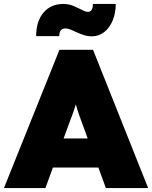

<svg xmlns="http://www.w3.org/2000/svg" viewBox="-40 -952 770 972"><path d="M-20 0 261 -700H431L710 0H496L458 -104H228L190 0ZM302 -306 282 -251H404L384 -306Q369 -346 360 -371.5Q351 -397 344 -424Q336 -397 326.5 -371.5Q317 -346 302 -306ZM424 -768Q407 -768 389 -773Q371 -778 345 -790Q326 -799 313.5 -803.5Q301 -808 291 -808Q260 -808 260 -769H143Q143 -844 180 -888Q217 -932 281 -932Q296 -932 312 -928.5Q328 -925 360 -909Q378 -900 387 -896Q396 -892 405 -892Q418 -892 424.5 -903Q431 -914 430 -932H546Q546 -886 530.5 -848.5Q515 -811 487.5 -789.5Q460 -768 424 -768Z"/></svg>

Font: Lexend Black
Style: Regular
Weight: 900
Designer: Bonnie Shaver-Troup, Thomas Jockin
Foundry: Lexend
Version: Version 1.007; ttfautohint (v1.8.3)